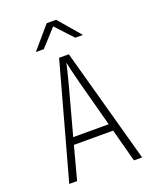

<svg xmlns="http://www.w3.org/2000/svg" viewBox="-170 -1050 940 1149"><g transform="rotate(-20 300.0 -475.0)"><path d="M68 0 269 -730H331L532 0H480L424 -210H174L118 0ZM186 -255H412L333 -550Q319 -604 310.5 -640.5Q302 -677 300 -688Q298 -677 289 -640.5Q280 -604 266 -550ZM150 -810 270 -950H330L450 -810H401L300 -919L201 -810Z"/></g></svg>

Font: NKDuy Mono Thin
Style: Regular
Weight: 100
Monospace: yes
Designer: NKDuy
Foundry: NKDuy
Version: Version 2.251; ttfautohint (v1.8.4.7-5d5b)